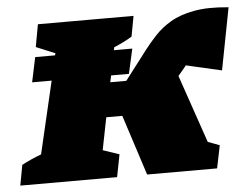

<svg xmlns="http://www.w3.org/2000/svg" viewBox="-61 -602 850 656"><g transform="rotate(-5 364.0 -274.0)"><path d="M-17 0 -4 -70Q11 -78 27.5 -85.5Q44 -93 63 -100L121 -348H54L72 -433H140L142 -440L77 -467L91 -544H419L406 -474Q393 -466 377 -458Q361 -450 344 -443L342 -433H405L386 -348H325L320 -325H375L453 -427Q470 -449 492 -472.5Q514 -496 546 -515Q578 -534 626.5 -543Q675 -552 745 -545L704 -332L582 -360L580 -357L554 -326L634 -93L674 -78L658 0H418L351 -207H296L274 -96L330 -77L315 0Z"/></g></svg>

Font: Piazzolla SC Black
Style: Italic
Weight: 900
Italic angle: -11.3°
Designer: Juan Pablo del Peral
Foundry: Huerta Tipografica
Version: Version 1.330